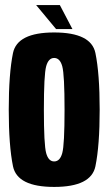

<svg xmlns="http://www.w3.org/2000/svg" viewBox="-20 -733 430 757"><path d="M193.5 4Q339.5 4 356.2 -77.5Q373 -159 373 -300.5Q373 -442.5 356.2 -523.8Q339.5 -605 193.5 -605Q48 -605 31.2 -523.8Q14.5 -442.5 14.5 -300.5Q14.5 -159 31.2 -77.5Q48 4 193.5 4ZM193.5 -96.5Q171 -96.5 162 -129.5Q153 -162.5 153 -300Q153 -438.5 162 -471.5Q171 -504.5 193.5 -504.5Q216.5 -504.5 225.5 -471.5Q234.5 -438.5 234.5 -300Q234.5 -162.5 225.5 -129.5Q216.5 -96.5 193.5 -96.5ZM201 -618.5H265.5L216 -713H122.5Z"/></svg>

Font: Anybody ExtraCondensed
Style: Bold
Weight: 700
Width: 2
Version: Version 1.113;gftools[0.9.25]